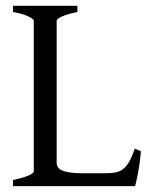

<svg xmlns="http://www.w3.org/2000/svg" viewBox="-20 -635 516 655"><path d="M460.9 -119.1Q457 -76.7 450.9 -45.4Q444.8 -14.2 440.9 0H24.4V-21Q57.6 -27.8 76.4 -35.9Q95.2 -43.9 95.2 -50.8V-564Q95.2 -569.8 77.4 -578.6Q59.6 -587.4 24.4 -594.2V-615.2H244.1V-594.2Q210.9 -587.4 192.1 -579.1Q173.3 -570.8 173.3 -564V-80.1Q173.3 -71.3 177.5 -64.7Q181.6 -58.1 191.9 -53.5Q202.1 -48.8 219.7 -46.4Q237.3 -43.9 264.2 -43.9H334Q356.4 -43.9 371.8 -46.4Q387.2 -48.8 398.9 -57.4Q410.6 -65.9 420.2 -82.5Q429.7 -99.1 439.9 -127.9Z"/></svg>

Font: Gentium Plus Am
Style: Regular
Weight: 400
Designer: J. Victor Gaultney, Annie Olsen, Iska Routamaa, Becca Hirsbrunner
Foundry: SIL International
Version: Version 5.000